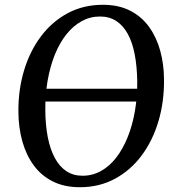

<svg xmlns="http://www.w3.org/2000/svg" viewBox="-20 -773 736 803"><path d="M116 -348.5 118 -402H587L584.5 -348.5ZM314 10Q249 10 200.8 -14.2Q152.5 -38.5 121 -81.5Q89.5 -124.5 73.5 -181.5Q57.5 -238.5 57 -304Q56 -397 80.5 -478.2Q105 -559.5 151.5 -621.2Q198 -683 263.5 -718Q329 -753 410.5 -753Q476 -753 524 -728.5Q572 -704 603.2 -660.8Q634.5 -617.5 650 -561.2Q665.5 -505 666 -441.5Q667 -348.5 643 -267Q619 -185.5 572.8 -123.2Q526.5 -61 461 -25.5Q395.5 10 314 10ZM325.5 -38Q366.5 -38 402.2 -57.8Q438 -77.5 466 -113.8Q494 -150 514 -199.5Q534 -249 544.2 -308.2Q554.5 -367.5 554 -433Q553 -495 543.5 -545Q534 -595 514.8 -630.5Q495.5 -666 466.5 -685Q437.5 -704 398 -704Q357 -704 321.2 -684.2Q285.5 -664.5 257.2 -628.8Q229 -593 209.2 -544Q189.5 -495 179.2 -436Q169 -377 169.5 -311.5Q170 -249 180 -198.5Q190 -148 209.5 -112Q229 -76 257.8 -57Q286.5 -38 325.5 -38Z"/></svg>

Font: Merriweather 36pt
Style: Italic
Weight: 400
Italic angle: -7.8°
Version: Version 2.101